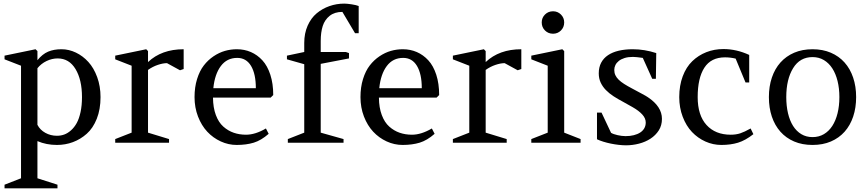

<svg xmlns="http://www.w3.org/2000/svg" viewBox="-20 -782 4756 1052"><path d="M294.9 230V250H4.9V230L95.2 194.8V-421.9L4.9 -457V-477.1L174.8 -512.2L185.1 -502V-452.1Q212.4 -485.8 243.7 -499Q274.9 -512.2 316.9 -512.2Q357.4 -512.2 395.8 -493.9Q434.1 -475.6 464.1 -442.6Q494.1 -409.7 512.5 -359.4Q530.8 -309.1 530.8 -250Q530.8 -183.1 510.3 -131.3Q489.7 -79.6 455.3 -49.1Q420.9 -18.6 379.4 -3.2Q337.9 12.2 292 12.2Q233.9 12.2 185.1 -8.8V194.8ZM295.9 -461.9Q265.1 -461.9 235.4 -447.8Q205.6 -433.6 185.1 -408.2V-98.1Q199.2 -70.3 228.3 -54.2Q257.3 -38.1 292 -38.1Q313 -38.1 332 -44.9Q351.1 -51.8 369.1 -67.9Q387.2 -84 400.4 -107.9Q413.6 -131.8 421.4 -168.2Q429.2 -204.6 429.2 -250Q429.2 -344.7 394 -403.3Q358.9 -461.9 295.9 -461.9Z M906.2 -20V0H611.3V-20L701.2 -55.2V-421.9L611.3 -457V-477.1L781.2 -512.2L791 -502V-441.9Q865.2 -512.2 986.3 -512.2V-403.8L966.3 -397L895 -436Q873 -436 844.7 -426.5Q816.4 -417 791 -398.9V-55.2Z M1462.9 -247.1H1147Q1147.5 -192.4 1162.6 -151.9Q1177.7 -111.3 1203.6 -88.4Q1229.5 -65.4 1260.5 -54.7Q1291.5 -43.9 1328.1 -43.9Q1378.9 -43.9 1437 -78.1L1452.1 -48.8Q1411.1 -12.7 1370.1 -0.2Q1329.1 12.2 1276.9 12.2Q1231.4 12.2 1189.5 -7.1Q1147.5 -26.4 1115.7 -60.3Q1084 -94.2 1064.9 -143.6Q1045.9 -192.9 1045.9 -250Q1045.9 -304.2 1059.8 -348.9Q1073.7 -393.6 1096.7 -423.3Q1119.6 -453.1 1150.1 -473.6Q1180.7 -494.1 1212.6 -503.2Q1244.6 -512.2 1277.8 -512.2Q1319.3 -512.2 1354.7 -496.8Q1390.1 -481.4 1417.7 -451.4Q1445.3 -421.4 1461.2 -372.6Q1477.1 -323.7 1477.1 -261.2ZM1279.8 -464.8Q1223.6 -464.8 1190.2 -420.4Q1156.7 -376 1148.9 -298.8H1381.8Q1381.8 -377 1355.5 -420.9Q1329.1 -464.8 1279.8 -464.8Z M1737.3 -432.1V-55.2L1862.3 -20V0H1557.1V-20L1647 -55.2V-430.2L1552.2 -457V-477.1L1647 -497.1V-546.9Q1647 -599.1 1665.5 -641.1Q1684.1 -683.1 1715.1 -709Q1746.1 -734.9 1784.9 -748.5Q1823.7 -762.2 1866.2 -762.2Q1881.3 -762.2 1906.7 -758.3Q1932.1 -754.4 1945.3 -749V-600.1H1925.3L1856 -716.8Q1813.5 -716.8 1786.4 -695.3Q1759.3 -673.8 1748.3 -639.4Q1737.3 -605 1737.3 -557.1V-497.1H1875L1892.1 -491.2V-461.9Z M2372.1 -247.1H2056.2Q2056.6 -192.4 2071.8 -151.9Q2086.9 -111.3 2112.8 -88.4Q2138.7 -65.4 2169.7 -54.7Q2200.7 -43.9 2237.3 -43.9Q2288.1 -43.9 2346.2 -78.1L2361.3 -48.8Q2320.3 -12.7 2279.3 -0.2Q2238.3 12.2 2186 12.2Q2140.6 12.2 2098.6 -7.1Q2056.6 -26.4 2024.9 -60.3Q1993.2 -94.2 1974.1 -143.6Q1955.1 -192.9 1955.1 -250Q1955.1 -304.2 1969 -348.9Q1982.9 -393.6 2005.9 -423.3Q2028.8 -453.1 2059.3 -473.6Q2089.8 -494.1 2121.8 -503.2Q2153.8 -512.2 2187 -512.2Q2228.5 -512.2 2263.9 -496.8Q2299.3 -481.4 2326.9 -451.4Q2354.5 -421.4 2370.4 -372.6Q2386.2 -323.7 2386.2 -261.2ZM2189 -464.8Q2132.8 -464.8 2099.4 -420.4Q2065.9 -376 2058.1 -298.8H2291Q2291 -377 2264.6 -420.9Q2238.3 -464.8 2189 -464.8Z M2756.3 -20V0H2461.4V-20L2551.3 -55.2V-421.9L2461.4 -457V-477.1L2631.3 -512.2L2641.1 -502V-441.9Q2715.3 -512.2 2836.4 -512.2V-403.8L2816.4 -397L2745.1 -436Q2723.1 -436 2694.8 -426.5Q2666.5 -417 2641.1 -398.9V-55.2Z M3161.1 -20V0H2891.1V-20L2981 -55.2V-421.9L2891.1 -457V-477.1L3061 -512.2L3071.3 -502V-55.2ZM2948.2 -659.2Q2948.2 -684.6 2966.1 -702.4Q2983.9 -720.2 3010.3 -720.2Q3035.6 -720.2 3053.5 -702.4Q3071.3 -684.6 3071.3 -659.2Q3071.3 -632.8 3053.5 -615Q3035.6 -597.2 3010.3 -597.2Q2983.9 -597.2 2966.1 -615Q2948.2 -632.8 2948.2 -659.2Z M3275.9 -165 3328.1 -54.2Q3334.5 -50.3 3343.8 -47.1Q3353 -43.9 3363.8 -41.5Q3374.5 -39.1 3385.7 -37.6Q3397 -36.1 3407.7 -36.1Q3432.6 -36.1 3452.9 -41.3Q3473.1 -46.4 3487.8 -55.9Q3502.4 -65.4 3510.3 -79.3Q3518.1 -93.3 3518.1 -110.8Q3518.1 -133.8 3499.3 -154.5Q3480.5 -175.3 3446.3 -194.8L3394 -224.1Q3366.2 -238.8 3342 -254.4Q3317.9 -270 3299.8 -288.6Q3281.7 -307.1 3271.2 -329.6Q3260.7 -352.1 3260.7 -379.9Q3260.7 -413.6 3273.9 -438.5Q3287.1 -463.4 3311.5 -479.7Q3335.9 -496.1 3370.4 -504.2Q3404.8 -512.2 3446.8 -512.2Q3511.2 -512.2 3575.7 -491.2L3573.7 -350.1H3553.7L3502 -464.8Q3483.4 -467.3 3470 -468.8Q3456.5 -470.2 3447.8 -470.2Q3421.4 -470.2 3402.1 -464.1Q3382.8 -458 3370.4 -448Q3357.9 -438 3351.8 -425.3Q3345.7 -412.6 3345.7 -398.9Q3345.7 -382.8 3351.8 -369.9Q3357.9 -356.9 3369.9 -345.2Q3381.8 -333.5 3399.9 -322Q3418 -310.5 3441.9 -297.9Q3476.1 -279.3 3498.3 -267.6Q3520.5 -255.9 3530.3 -249Q3606.9 -197.8 3606.9 -130.9Q3606.9 -94.7 3589.6 -67.6Q3572.3 -40.5 3544.2 -22.2Q3516.1 -3.9 3481 5.1Q3445.8 14.2 3410.2 14.2Q3391.6 14.2 3370.1 11.7Q3348.6 9.3 3327.1 4.9Q3305.7 0.5 3285.9 -5.6Q3266.1 -11.7 3251 -19V-165Z M3932.6 12.2Q3886.7 12.2 3845 -6.6Q3803.2 -25.4 3771.5 -58.8Q3739.7 -92.3 3720.7 -142.1Q3701.7 -191.9 3701.7 -250Q3701.7 -313 3720.7 -363.8Q3739.7 -414.6 3773.2 -446.8Q3806.6 -479 3850.1 -496.1Q3893.6 -513.2 3943.8 -513.2Q4015.6 -513.2 4085 -481V-330.1H4064.9L4010.7 -460.9Q3981.4 -467.8 3952.6 -467.8Q3876 -467.8 3839.4 -411.1Q3802.7 -354.5 3802.7 -250Q3802.7 -150.4 3851.1 -97.2Q3899.4 -43.9 3983.9 -43.9Q4012.7 -43.9 4035.9 -51.5Q4059.1 -59.1 4092.8 -78.1L4107.9 -46.9Q4064.5 -12.7 4023.9 -0.2Q3983.4 12.2 3932.6 12.2Z M4432.1 -512.2Q4487.8 -512.2 4532.2 -493.2Q4576.7 -474.1 4607.4 -439.7Q4638.2 -405.3 4654.5 -356.9Q4670.9 -308.6 4670.9 -250Q4670.9 -191.9 4654.8 -143.6Q4638.7 -95.2 4607.9 -60.5Q4577.1 -25.9 4532.7 -6.8Q4488.3 12.2 4432.1 12.2Q4375.5 12.2 4331.1 -6.8Q4286.6 -25.9 4255.9 -60.5Q4225.1 -95.2 4209 -143.3Q4192.9 -191.4 4192.9 -250Q4192.9 -308.6 4209.2 -356.9Q4225.6 -405.3 4256.3 -439.7Q4287.1 -474.1 4331.5 -493.2Q4376 -512.2 4432.1 -512.2ZM4325.7 -408.7Q4288.1 -347.7 4288.1 -250Q4288.1 -201.7 4297.6 -161.4Q4307.1 -121.1 4325.4 -92Q4343.8 -63 4370.6 -46.9Q4397.5 -30.8 4432.1 -30.8Q4466.8 -30.8 4494.1 -46.9Q4521.5 -63 4540.3 -92Q4559.1 -121.1 4569.1 -161.4Q4579.1 -201.7 4579.1 -250Q4579.1 -297.9 4569.1 -338.1Q4559.1 -378.4 4540.3 -407.5Q4521.5 -436.5 4494.1 -452.9Q4466.8 -469.2 4432.1 -469.2Q4362.8 -469.2 4325.7 -408.7Z"/></svg>

Font: Amethysta
Style: Regular
Weight: 400
Designer: Konstantin Vinogradov, Alexei Vanyashin
Foundry: Cyreal (www.cyreal.org)
Version: Version 1.002